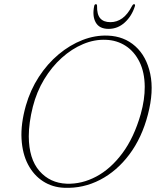

<svg xmlns="http://www.w3.org/2000/svg" viewBox="-20 -881 752 914"><path d="M493.5 -711.5Q571 -708.5 624.2 -660.8Q677.5 -613 695.2 -529.5Q713 -446 684 -335.5Q655.5 -225.5 596 -146Q536.5 -66.5 456.5 -25Q376.5 16.5 286.5 13Q230 11 185.2 -17.8Q140.5 -46.5 113.5 -97.8Q86.5 -149 82.5 -220Q78.5 -291 103 -378Q124.5 -453 165 -515.2Q205.5 -577.5 259 -622.2Q312.5 -667 372.8 -690.5Q433 -714 493.5 -711.5ZM297.5 -6.5Q369.5 -4 438.2 -40.5Q507 -77 562.5 -151.5Q618 -226 650 -338Q669.5 -408 669 -468Q668.5 -537 644 -586.5Q619.5 -636 578 -662.8Q536.5 -689.5 484.5 -691.5Q430 -694 375.8 -671.2Q321.5 -648.5 273.8 -605.5Q226 -562.5 190.2 -503.2Q154.5 -444 136.5 -373.5Q126.5 -334 121.8 -298.8Q117 -263.5 117 -232Q117.5 -124.5 167.8 -67Q218 -9.5 297.5 -6.5ZM505.5 -775.5Q536.5 -775.5 562.2 -794Q588 -812.5 609 -853.5Q613 -861 618 -861Q624.5 -861 622.5 -852.5Q607.5 -804.5 574 -774Q540.5 -743.5 497 -743.5Q453 -743.5 435.8 -774Q418.5 -804.5 428.5 -853Q430.5 -861 436.5 -861Q442 -861 442 -853.5Q441 -812.5 457 -794Q473 -775.5 505.5 -775.5Z"/></svg>

Font: Fraunces 72pt Soft Thin
Style: Italic
Weight: 100
Italic angle: -16°
Version: Version 1.000;[0bf87f6ff]